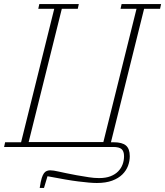

<svg xmlns="http://www.w3.org/2000/svg" viewBox="-27 -718 807 938"><path d="M167 200Q172 167 177 151.5Q182 136 188 128Q194 120 202 117Q210 114 218 114Q233 114 261 120.5Q289 127 347 138Q382 144 407.5 148Q433 152 457 152Q490 152 513 143Q536 134 550.5 119Q565 104 572 85Q579 66 579 45Q579 21 567 10.5Q555 0 526 0H-7L-2 -23H76L238 -675H160L165 -698H358L353 -675H275L113 -24H478L640 -675H562L567 -698H760L755 -675H677L515 -23H528Q570 -23 588.5 -7Q607 9 607 45Q607 69 598.5 92Q590 115 571 134Q552 153 521 164.5Q490 176 446 176Q429 176 407 174Q385 172 356 168.5Q327 165 290 158.5Q253 152 205 143L188 200H167Z"/></svg>

Font: IBM Plex Serif ExtLt
Style: Italic
Weight: 200
Italic angle: -14°
Designer: Mike Abbink, Paul van der Laan, Pieter van Rosmalen
Foundry: Bold Monday
Version: Version 3.001